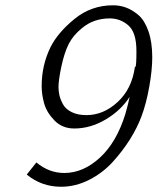

<svg xmlns="http://www.w3.org/2000/svg" viewBox="-20 -692 598 729"><path d="M82 -28.8V-29.8L118.2 -75.2Q166 -35.2 224.1 -35.2Q295.9 -35.2 359.4 -93.5Q422.9 -151.9 456.1 -259.8L465.8 -295.9L472.2 -324.2Q439 -272.5 381.1 -238.3Q323.2 -204.1 262.2 -204.1Q216.3 -204.1 186.8 -234.6Q157.2 -265.1 147.7 -299.1Q138.2 -333 138.2 -365.2Q138.2 -444.3 171.9 -513.2Q199.7 -568.4 262.9 -620.1Q326.2 -671.9 409.2 -671.9Q435.1 -671.9 458.5 -663.3Q481.9 -654.8 505.4 -635Q528.8 -615.2 543.5 -573.7Q558.1 -532.2 558.1 -474.1Q558.1 -426.3 546.6 -362.1Q535.2 -297.9 517.1 -250Q501 -207 473.9 -163.6Q446.8 -120.1 408.9 -78.1Q371.1 -36.1 319.1 -9.5Q267.1 17.1 211.9 17.1Q138.2 17.1 82 -28.8ZM202.1 -360.8Q202.1 -345.7 205.6 -330.3Q209 -314.9 219 -296.4Q229 -277.8 252 -266.4Q274.9 -254.9 308.1 -254.9Q373 -254.9 427 -304.9Q481 -355 492.2 -438H494.1Q498 -441.9 498 -498Q498 -568.8 467.5 -595.5Q437 -622.1 397 -622.1Q335 -622.1 291 -585Q256.8 -557.1 240.5 -524.2Q224.1 -491.2 212.9 -439Q202.1 -387.7 202.1 -360.8Z"/></svg>

Font: CMU Bright
Style: Oblique
Weight: 500
Italic angle: -12°
Version: Version 0.7.0